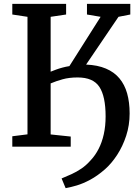

<svg xmlns="http://www.w3.org/2000/svg" viewBox="-20 -763 719 999"><path d="M321.5 216 300.5 165.5Q326 155 352 143.2Q378 131.5 403.8 114Q429.5 96.5 453.5 69Q476 45 493.2 11.5Q510.5 -22 520 -64.5Q529.5 -107 529.5 -157.5Q529.5 -261.5 497.2 -310.8Q465 -360 384 -360Q340 -360 305.8 -350.5Q271.5 -341 243.5 -329V-63.5L348 -52.5V0H44V-54L123 -64V-675.5L44 -687.5V-743H324V-687.5L243.5 -675.5V-390Q256 -395 271.5 -400.8Q287 -406.5 304.5 -411.2Q322 -416 341 -419L503.5 -675.5L432.5 -687.5V-743H658V-687.5L596.5 -675.5L428 -427Q488 -424.5 531 -406.2Q574 -388 601.2 -355.5Q628.5 -323 641.5 -277Q654.5 -231 654.5 -172.5Q654.5 -111.5 636.5 -56.5Q618.5 -1.5 589.5 43Q560.5 87.5 526.5 117.5Q487 152 449.8 172Q412.5 192 379.8 201.8Q347 211.5 321.5 216Z"/></svg>

Font: Merriweather SemiBold
Style: Regular
Weight: 600
Version: Version 2.100